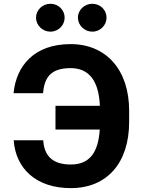

<svg xmlns="http://www.w3.org/2000/svg" viewBox="-20 -966 740 996"><path d="M204.2 -238.3H51.1C61.4 -91.3 167.6 9.9 347.3 9.9C535.5 9.9 649.9 -121.4 649.9 -333.1V-392C649.9 -603.3 531.2 -737.2 346.2 -737.2C158.7 -737.2 64.3 -626.1 50.4 -482.6H203.5C209.9 -563.9 243.3 -612.6 346.2 -612.6C443.9 -612.6 492.5 -544 498.2 -417.3H267.8V-294H497.5C490.1 -179.3 448.2 -112.6 347.3 -112.6C255.3 -112.6 209.5 -154.8 204.2 -238.3ZM166.9 -874.3C166.9 -834.9 200.6 -801.8 241.5 -801.8C282.7 -801.8 315.3 -834.9 315.3 -874.3C315.3 -914.4 282.7 -946.4 241.5 -946.4C200.6 -946.4 166.9 -914.4 166.9 -874.3ZM384.2 -874.3C384.2 -834.9 418 -801.8 458.8 -801.8C500 -801.8 532.7 -834.9 532.7 -874.3C532.7 -914.4 500 -946.4 458.8 -946.4C418 -946.4 384.2 -914.4 384.2 -874.3Z"/></svg>

Font: Magic Ui Pro
Style: Bold
Weight: 700
Designer: Stefan Endress, Andreas Faust
Version: Version 1.000;FEAKit 1.0